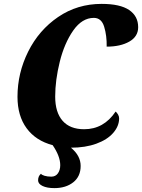

<svg xmlns="http://www.w3.org/2000/svg" viewBox="-20 -750 731 988"><path d="M176 178Q176 156 191 144Q194 150 209 154.5Q224 159 244 159Q266 159 278 142Q290 125 290 100Q290 54 251 -3Q164 -26 117 -90Q70 -154 70 -252Q70 -374 125 -484.5Q180 -595 279 -662.5Q378 -730 503 -730Q598 -730 644.5 -698.5Q691 -667 691 -610Q691 -562 645.5 -536Q600 -510 529 -510Q530 -567 516 -612.5Q502 -658 463 -658Q402 -658 356.5 -592.5Q311 -527 287.5 -432Q264 -337 264 -253Q264 -172 302 -128.5Q340 -85 413 -85Q514 -85 575 -176Q582 -170 587.5 -160.5Q593 -151 593 -141Q593 -101 562.5 -66Q532 -31 475.5 -10.5Q419 10 345 10Q395 51 395 104Q395 158 357 188Q319 218 260 218Q222 218 199 207Q176 196 176 178Z"/></svg>

Font: Noto Serif NarrowBlack
Style: Italic
Weight: 900
Width: 4
Italic angle: -12°
Designer: Monotype Design Team
Foundry: Monotype Imaging Inc.
Version: Version 1.001